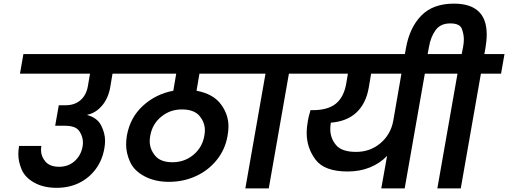

<svg xmlns="http://www.w3.org/2000/svg" viewBox="-20 -1038 2800 1058"><path d="M587 -555Q576 -495 541.5 -455Q507 -415 462 -406L461 -404Q516 -389 537.5 -346.5Q559 -304 559 -262Q559 -242 555 -220Q544 -156 508 -107Q472 -58 417 -30.5Q362 -3 292 -3Q220 -3 169 -31.5Q118 -60 99.5 -103.5Q81 -147 81 -188Q81 -210 85 -234H208Q206 -222 206 -211Q206 -176 230.5 -147.5Q255 -119 306 -119Q356 -119 391 -150Q426 -181 435 -230Q437 -242 437 -253Q437 -286 417 -315.5Q397 -345 339 -345H284L304 -458H341Q391 -458 423 -485.5Q455 -513 464 -562L476 -632H90L109 -740H720L701 -632H600Z M1079 -632 1063 -538Q1154 -521 1196.5 -464.5Q1239 -408 1239 -342Q1239 -317 1234 -290Q1221 -214 1174 -156Q1127 -98 1058.5 -67Q990 -36 911 -36Q833 -36 775.5 -67Q718 -98 696.5 -146.5Q675 -195 675 -241Q675 -265 679 -290Q697 -391 768 -455.5Q839 -520 935 -538L951 -632H659L678 -740H1392L1373 -632ZM1106 -290Q1109 -306 1109 -320Q1109 -364 1079 -399.5Q1049 -435 982 -435Q917 -435 868 -394.5Q819 -354 808 -290Q805 -274 805 -260Q805 -216 835 -180Q865 -144 930 -144Q997 -144 1046 -185Q1095 -226 1106 -290Z M1332 0 1443 -632H1332L1351 -740H1702L1683 -632H1572L1461 0Z M2432 -632H2321L2210 0H2081L2113 -179Q2075 -139 2019.5 -116Q1964 -93 1896 -93Q1768 -93 1719 -158Q1670 -223 1670 -305Q1670 -338 1677 -375Q1680 -393 1691 -431H1703Q1787 -431 1831 -467Q1875 -503 1888 -578L1897 -632H1641L1660 -740H2451ZM2192 -632H2025L2012 -555Q1997 -468 1944.5 -418.5Q1892 -369 1803 -362Q1800 -343 1800 -326Q1800 -277 1831.5 -239Q1863 -201 1942 -201Q2020 -201 2076.5 -249Q2133 -297 2147 -372Z M2760 -740 2741 -632H2630L2519 0H2390L2501 -632H2390L2409 -740H2524L2532 -780Q2536 -802 2536 -821Q2536 -849 2525 -879Q2514 -909 2461 -909Q2407 -909 2380 -871.5Q2353 -834 2344 -780L2331 -711H2206L2217 -773Q2237 -886 2301.5 -952Q2366 -1018 2481 -1018Q2662 -1018 2662 -848Q2662 -814 2655 -773L2649 -740Z"/></svg>

Font: Fz Poppins SemBd
Style: Italic
Weight: 600
Italic angle: -10°
Designer: Ninad Kale (Devanagari), Jonny Pinhorn (Latin)
Foundry: Indian Type Foundry
Version: Vit hóa bi Vntype.Com & FontZin.Com